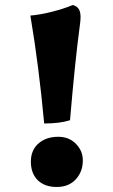

<svg xmlns="http://www.w3.org/2000/svg" viewBox="-20 -737 451 765"><path d="M259 -258Q219 -245 156 -245Q135 -474 101 -675Q139 -678 186.5 -690Q234 -702 270 -717Q286 -713 293.5 -701.5Q301 -690 301 -669Q301 -655 298 -635Q279 -494 259 -258ZM206 8Q158 8 130.5 -19Q103 -46 103 -93Q103 -139 133.5 -165.5Q164 -192 212 -192Q255 -192 282.5 -164Q310 -136 310 -98Q310 -53 282 -22.5Q254 8 206 8Z"/></svg>

Font: Vollkorn SC Black
Style: Regular
Weight: 900
Designer: Friedrich Althausen
Foundry: Friedrich Althausen
Version: Version 4.015